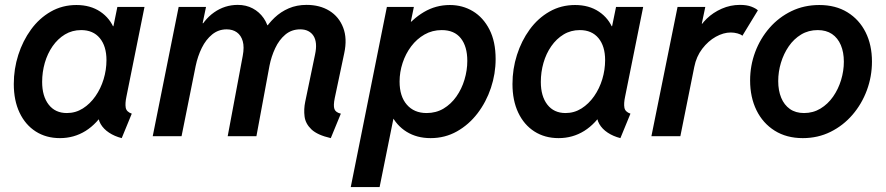

<svg xmlns="http://www.w3.org/2000/svg" viewBox="-20 -549 3571 774"><path d="M221.7 7.8Q166 7.8 124 -19Q82 -45.9 58.8 -95Q35.6 -144 35.6 -210.4Q35.6 -271 53.7 -327.6Q71.8 -384.3 105 -429.9Q138.2 -475.6 184.8 -502.2Q231.4 -528.8 288.1 -528.8Q344.2 -528.8 384.3 -502Q424.3 -475.1 441.4 -429.7L387.7 -443.4H483.9L430.2 -408.7L453.1 -521H562.5L489.7 -159.7Q483.9 -132.3 486.8 -115.2Q489.7 -98.1 511.2 -90.8L470.7 7.8Q441.9 0.5 419.7 -14.2Q397.5 -28.8 385.7 -49.1Q374 -69.3 377 -92.3L429.7 -67.4H326.7L405.3 -106.9Q371.6 -50.3 325 -21.2Q278.3 7.8 221.7 7.8ZM249.5 -93.3Q284.7 -93.3 314 -111.8Q343.3 -130.4 364.7 -161.1Q386.2 -191.9 397.7 -229.7Q409.2 -267.6 409.2 -306.6Q409.2 -362.8 382.3 -395.3Q355.5 -427.7 307.1 -427.7Q271 -427.7 241.9 -410.2Q212.9 -392.6 192.1 -362.8Q171.4 -333 160.6 -295.7Q149.9 -258.3 149.9 -218.8Q149.9 -161.1 176.3 -127.2Q202.6 -93.3 249.5 -93.3Z M1313.5 7.8Q1259.8 -4.4 1235.6 -27.3Q1211.4 -50.3 1207.8 -79.3Q1204.1 -108.4 1210.4 -138.7L1250 -329.1Q1255.4 -354 1253.7 -372.8Q1252 -391.6 1243.9 -404.3Q1235.8 -417 1222.4 -423.8Q1209 -430.7 1190.4 -430.7Q1155.3 -430.7 1130.1 -409.4Q1105 -388.2 1089.4 -354.7Q1073.7 -321.3 1066.4 -284.2L1013.7 0H897.9L958.5 -323.7Q965.3 -359.4 958.5 -383.1Q951.7 -406.7 934.8 -418.7Q918 -430.7 893.6 -430.7Q860.8 -430.7 835.4 -410.2Q810.1 -389.6 793.5 -356Q776.9 -322.3 768.6 -282.2L711.9 0H595.7L700.2 -521H810.5L796.9 -455.6H817.4L772 -408.7Q799.8 -468.8 843 -499Q886.2 -529.3 938.5 -529.3Q972.2 -529.3 998.8 -515.1Q1025.4 -501 1042.7 -476.1Q1060.1 -451.2 1064.9 -418.9L1034.7 -447.3H1082.5L1044.4 -425.8Q1062 -454.1 1086.9 -477.8Q1111.8 -501.5 1144 -515.4Q1176.3 -529.3 1215.8 -529.3Q1269.5 -529.3 1308.1 -505.4Q1346.7 -481.4 1363.5 -437.5Q1380.4 -393.6 1367.7 -334.5L1329.6 -154.3Q1323.2 -123.5 1328.1 -109.6Q1333 -95.7 1354 -90.8Z M1394 205.1 1539.6 -521H1648.4L1636.2 -461.9H1655.3L1620.6 -419.9L1563.5 -132.3L1583.5 -70.3H1565.9L1510.3 205.1ZM1715.8 7.8Q1660.6 7.8 1619.4 -17.6Q1578.1 -43 1555.2 -89.8Q1532.2 -136.7 1532.2 -201.7Q1532.2 -261.2 1551.5 -319.3Q1570.8 -377.4 1606 -424.8Q1641.1 -472.2 1689 -500.5Q1736.8 -528.8 1793.5 -528.8Q1844.7 -528.8 1886.5 -503.7Q1928.2 -478.5 1953.1 -429.9Q1978 -381.3 1978 -311Q1978 -251.5 1959 -194.6Q1939.9 -137.7 1905 -92Q1870.1 -46.4 1822 -19.3Q1773.9 7.8 1715.8 7.8ZM1699.7 -93.3Q1737.8 -93.3 1768.1 -111.3Q1798.3 -129.4 1819.8 -159.9Q1841.3 -190.4 1852.5 -228Q1863.8 -265.6 1863.8 -303.7Q1863.8 -361.8 1837.6 -394.8Q1811.5 -427.7 1760.7 -427.7Q1722.7 -427.7 1691.4 -409.9Q1660.2 -392.1 1637.7 -362.3Q1615.2 -332.5 1603 -295.4Q1590.8 -258.3 1590.8 -220.2Q1590.8 -160.6 1620.1 -127Q1649.4 -93.3 1699.7 -93.3Z M2231.9 7.8Q2176.3 7.8 2134.3 -19Q2092.3 -45.9 2069.1 -95Q2045.9 -144 2045.9 -210.4Q2045.9 -271 2064 -327.6Q2082 -384.3 2115.2 -429.9Q2148.4 -475.6 2195.1 -502.2Q2241.7 -528.8 2298.3 -528.8Q2354.5 -528.8 2394.5 -502Q2434.6 -475.1 2451.7 -429.7L2397.9 -443.4H2494.1L2440.4 -408.7L2463.4 -521H2572.8L2500 -159.7Q2494.1 -132.3 2497.1 -115.2Q2500 -98.1 2521.5 -90.8L2481 7.8Q2452.1 0.5 2429.9 -14.2Q2407.7 -28.8 2396 -49.1Q2384.3 -69.3 2387.2 -92.3L2439.9 -67.4H2336.9L2415.5 -106.9Q2381.8 -50.3 2335.2 -21.2Q2288.6 7.8 2231.9 7.8ZM2259.8 -93.3Q2294.9 -93.3 2324.2 -111.8Q2353.5 -130.4 2375 -161.1Q2396.5 -191.9 2408 -229.7Q2419.4 -267.6 2419.4 -306.6Q2419.4 -362.8 2392.6 -395.3Q2365.7 -427.7 2317.4 -427.7Q2281.2 -427.7 2252.2 -410.2Q2223.1 -392.6 2202.4 -362.8Q2181.6 -333 2170.9 -295.7Q2160.2 -258.3 2160.2 -218.8Q2160.2 -161.1 2186.5 -127.2Q2212.9 -93.3 2259.8 -93.3Z M2606 0 2711.4 -521H2823.2L2809.1 -453.6H2820.8L2792 -420.9Q2803.2 -448.7 2828.9 -473.6Q2854.5 -498.5 2889.4 -513.9Q2924.3 -529.3 2962.9 -529.3Q2990.7 -529.3 3009 -522.2Q3027.3 -515.1 3035.2 -507.3L2972.7 -404.8Q2966.8 -410.6 2953.1 -414.3Q2939.5 -418 2925.8 -418Q2896.5 -418 2865.7 -400.9Q2835 -383.8 2811 -352.5Q2787.1 -321.3 2778.8 -279.3L2722.7 0Z M3216.3 7.8Q3150.9 7.8 3103 -22.2Q3055.2 -52.2 3029.5 -104.7Q3003.9 -157.2 3003.9 -224.6Q3003.9 -284.7 3024.4 -339.4Q3044.9 -394 3082.3 -436.8Q3119.6 -479.5 3170.7 -504.2Q3221.7 -528.8 3282.7 -528.8Q3348.6 -528.8 3396.2 -499.5Q3443.8 -470.2 3469.5 -418.9Q3495.1 -367.7 3495.1 -300.8Q3495.1 -240.7 3474.6 -185.3Q3454.1 -129.9 3416.7 -86.4Q3379.4 -43 3328.4 -17.6Q3277.3 7.8 3216.3 7.8ZM3221.2 -93.3Q3257.8 -93.3 3287.6 -111.3Q3317.4 -129.4 3338.4 -159.4Q3359.4 -189.5 3370.6 -226.3Q3381.8 -263.2 3381.8 -300.3Q3381.8 -338.4 3369.6 -367.2Q3357.4 -396 3334 -411.9Q3310.5 -427.7 3276.4 -427.7Q3239.3 -427.7 3209.7 -409.9Q3180.2 -392.1 3159.7 -362.3Q3139.2 -332.5 3128.2 -296.1Q3117.2 -259.8 3117.2 -222.2Q3117.2 -184.1 3129.2 -155Q3141.1 -126 3164.3 -109.6Q3187.5 -93.3 3221.2 -93.3Z"/></svg>

Font: Reddit Sans SemiBold
Style: Italic
Weight: 600
Italic angle: -11.25°
Designer: Stephen Hutchings
Version: Version 1.013